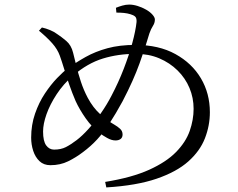

<svg xmlns="http://www.w3.org/2000/svg" viewBox="-20 -788 1040 838"><path d="M439 6Q556 -13 631 -47Q706 -81 748.5 -124.5Q791 -168 808 -216.5Q825 -265 825 -313Q825 -361 807 -404Q789 -447 755 -480.5Q721 -514 675 -533.5Q629 -553 572 -553Q496 -553 429 -532.5Q362 -512 299 -458Q257 -422 227.5 -377Q198 -332 183 -289.5Q168 -247 168 -214Q168 -172 181.5 -153.5Q195 -135 216 -135Q246 -135 267.5 -146Q289 -157 314 -176Q339 -195 366.5 -225.5Q394 -256 420.5 -294Q447 -332 467 -371Q497 -428 520 -487.5Q543 -547 557.5 -600.5Q572 -654 576 -692Q577 -709 570 -715.5Q563 -722 549 -726Q536 -730 521 -731.5Q506 -733 488 -733L486 -754Q498 -759 513.5 -763.5Q529 -768 544 -768Q561 -768 580.5 -762Q600 -756 617.5 -746Q635 -736 645.5 -724Q656 -712 656 -703Q656 -688 647.5 -675Q639 -662 632 -642Q623 -611 612.5 -579Q602 -547 589 -511Q576 -475 558 -434.5Q540 -394 515 -346Q485 -291 458.5 -250.5Q432 -210 404.5 -180Q377 -150 342 -124Q312 -101 277.5 -84Q243 -67 200 -67Q171 -67 152.5 -84.5Q134 -102 125 -129.5Q116 -157 116 -187Q116 -243 133 -292Q150 -341 176 -380Q202 -419 229 -447Q256 -475 275 -489Q312 -516 354 -539.5Q396 -563 449 -577.5Q502 -592 571 -592Q673 -592 745.5 -552Q818 -512 857 -446Q896 -380 896 -298Q896 -240 874.5 -184.5Q853 -129 802 -83.5Q751 -38 663.5 -8Q576 22 444 30ZM484 -175Q467 -175 447.5 -186Q428 -197 415 -207Q381 -233 354 -271.5Q327 -310 310 -347Q295 -382 282.5 -418Q270 -454 260 -487Q250 -520 241 -545Q231 -573 208.5 -598.5Q186 -624 150 -654L163 -668Q181 -664 199 -656.5Q217 -649 230 -639Q247 -628 269 -609.5Q291 -591 299 -558Q305 -535 313 -501.5Q321 -468 333 -431.5Q345 -395 363 -361Q386 -318 417.5 -289.5Q449 -261 479 -244Q493 -236 504 -226Q515 -216 515 -201Q515 -188 506.5 -181.5Q498 -175 484 -175Z"/></svg>

Font: Noto Serif SC
Style: Regular
Weight: 400
Designer: Ryoko NISHIZUKA 西塚涼子 (kana & ideographs); Frank Grießhammer (Latin, Greek & Cyrillic); Wenlong ZHANG 张文龙 (bopomofo); San
Foundry: Adobe
Version: Version 2.002-H1;hotconv 1.1.0;makeotfexe 2.6.0